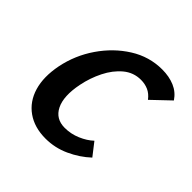

<svg xmlns="http://www.w3.org/2000/svg" viewBox="-127 -532 644 644"><g transform="rotate(45 195.0 -209.5)"><path d="M176 11Q123 11 87 -14.5Q51 -40 37.5 -85.5Q24 -131 36 -192Q49 -256 86 -310Q123 -364 175.5 -397Q228 -430 289 -430Q322 -430 348 -419Q374 -408 390 -384L327 -324Q314 -341 298 -348Q282 -355 263 -355Q228 -355 201 -332.5Q174 -310 156 -274Q138 -238 130 -198Q117 -133 135 -96.5Q153 -60 196 -60Q225 -60 252 -71.5Q279 -83 297 -100L332 -55Q301 -26 260.5 -7.5Q220 11 176 11Z"/></g></svg>

Font: Ysabeau Office SemiBold
Style: Italic
Weight: 600
Italic angle: -12°
Designer: Christian Thalmann (Catharsis Fonts)
Version: Version 2.001;gftools[0.9.30]; featfreeze: tnum,lnum,ss02